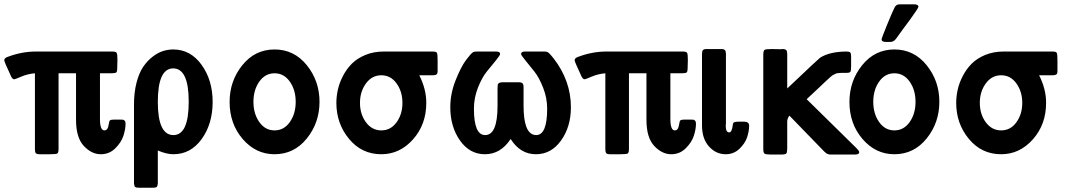

<svg xmlns="http://www.w3.org/2000/svg" viewBox="-36 -714 5009 901"><path d="M-16.1 -431.2Q-16.1 -442.4 2.9 -448.2Q67.9 -472.2 132.8 -472.2H491.2Q508.3 -472.2 511.7 -465.6Q515.1 -459 515.1 -433.1Q515.1 -427.2 514.6 -415Q514.2 -402.8 514.2 -397Q514.2 -377.9 509.5 -374Q504.9 -370.1 485.8 -370.1H433.1V-155.8Q433.1 -101.6 454.1 -102.1Q470.2 -102.1 474.1 -129.9Q476.1 -146 480.5 -149.4Q484.9 -152.8 500 -152.8H527.8Q536.6 -152.8 540.8 -152.3Q544.9 -151.9 549.1 -147.5Q553.2 -143.1 553.2 -133.8Q553.2 -107.9 543.2 -76.9Q533.2 -45.9 505.1 -18.1Q477.1 9.8 437 9.8Q394 9.8 357.4 -29.1Q320.8 -67.9 320.8 -151.9V-370.1H238.8V-17.1Q238.8 2.9 232.9 6.3Q227.1 9.8 198.2 9.8H149.9Q135.7 9.8 131.8 4.4Q127.9 -1 127.9 -13.2V-370.1Q93.8 -367.2 64 -354.5Q34.2 -341.8 30.8 -341.8Q21 -341.8 13.2 -361.8Q-16.1 -424.3 -16.1 -431.2Z M592.8 147V-223.1Q592.8 -280.3 604.7 -326.2Q616.7 -372.1 635.7 -400.1Q654.8 -428.2 679.7 -447.5Q704.6 -466.8 728.8 -474.4Q752.9 -481.9 776.9 -481.9Q857.9 -481.9 909.9 -409.9Q961.9 -337.9 961.9 -235.8Q961.9 -132.8 910.4 -61.5Q858.9 9.8 777.8 9.8Q745.6 9.8 704.6 -7.8V147Q703.6 160.2 698.7 163.6Q693.8 167 681.6 167H614.7Q602.5 167 598.1 163.1Q593.8 159.2 592.8 147ZM704.6 -235.8Q704.6 -80.1 777.8 -80.1Q849.6 -80.1 849.6 -236.8Q849.6 -392.6 776.9 -393.1Q704.6 -393.1 704.6 -235.8Z M1041.5 -235.8Q1041.5 -334 1101.1 -408Q1160.6 -481.9 1252.4 -481.9Q1344.2 -481.9 1403.8 -408Q1463.4 -334 1463.4 -236.1Q1463.4 -138.2 1403.8 -64.2Q1344.2 9.8 1252.4 9.8Q1164.6 9.8 1103 -61.5Q1041.5 -132.8 1041.5 -235.8ZM1180.9 -331.1Q1153.3 -292 1153.3 -236.1Q1153.3 -180.2 1180.9 -141.1Q1208.5 -102.1 1252.4 -102.1Q1296.4 -102.1 1324 -141.1Q1351.6 -180.2 1351.6 -236.1Q1351.6 -292 1324 -331.1Q1296.4 -370.1 1252.4 -370.1Q1208.5 -370.1 1180.9 -331.1Z M1542.5 -231Q1542.5 -261.7 1549.6 -293.5Q1556.6 -325.2 1573.5 -357.7Q1590.3 -390.1 1615 -415Q1639.6 -439.9 1678.5 -456.1Q1717.3 -472.2 1765.6 -472.2H1994.6Q2011.7 -472.2 2014.6 -465.6Q2017.6 -459 2017.6 -430.2V-381.8Q2017.6 -367.7 2012 -364.3Q2006.3 -360.8 1995.6 -360.8H1931.6Q1964.8 -294.9 1964.4 -231Q1964.4 -129.9 1902.3 -60.1Q1840.3 9.8 1753.4 9.8Q1661.6 9.8 1602.1 -62Q1542.5 -133.8 1542.5 -231ZM1681.4 -322.5Q1653.3 -284.2 1653.3 -231.2Q1653.3 -178.2 1681.4 -140.1Q1709.5 -102.1 1753.4 -102.1Q1797.4 -102.1 1825 -140.1Q1852.5 -178.2 1852.5 -231.2Q1852.5 -284.2 1825 -322.5Q1797.4 -360.8 1753.4 -360.8Q1709.5 -360.8 1681.4 -322.5Z M2077.1 -210.9Q2077.1 -274.9 2102.1 -337.4Q2127 -399.9 2149.9 -430.9Q2172.9 -461.9 2184.1 -469.2Q2189 -472.2 2202.1 -472.2H2291Q2311 -472.2 2311 -460.9Q2311 -455.1 2292 -431.6Q2272.9 -408.2 2249.5 -379.6Q2226.1 -351.1 2207 -303Q2188 -254.9 2188 -204.1Q2188 -80.1 2240.7 -80.1Q2298.8 -80.1 2298.8 -217.8V-300.8Q2298.8 -312 2299.8 -316.9Q2300.8 -321.8 2306.9 -325Q2313 -328.1 2324.7 -328.1H2398.9Q2410.2 -328.1 2415.5 -323.5Q2420.9 -318.8 2420.9 -304.2V-217.8Q2420.9 -91.8 2470.7 -81.1Q2473.6 -80.1 2480 -80.1Q2531.7 -80.1 2531.7 -204.1Q2531.7 -253.9 2512.9 -302Q2494.1 -350.1 2471.4 -378.7Q2448.7 -407.2 2429.4 -430.7Q2410.2 -454.1 2409.2 -460Q2409.2 -472.2 2427.7 -472.2H2519Q2531.2 -472.2 2538.6 -466.1Q2545.9 -460 2562 -439.9Q2643.1 -335 2643.1 -210.9Q2643.1 -119.1 2596.9 -54.7Q2550.8 9.8 2479 9.8Q2405.8 9.8 2360.8 -61H2359.9Q2313 9.8 2239.7 9.8Q2168 9.8 2122.6 -54.7Q2077.1 -119.1 2077.1 -210.9Z M2660.6 -431.2Q2660.6 -442.4 2679.7 -448.2Q2744.6 -472.2 2809.6 -472.2H3168Q3185.1 -472.2 3188.5 -465.6Q3191.9 -459 3191.9 -433.1Q3191.9 -427.2 3191.4 -415Q3190.9 -402.8 3190.9 -397Q3190.9 -377.9 3186.3 -374Q3181.6 -370.1 3162.6 -370.1H3109.9V-155.8Q3109.9 -101.6 3130.9 -102.1Q3147 -102.1 3150.9 -129.9Q3152.8 -146 3157.2 -149.4Q3161.6 -152.8 3176.8 -152.8H3204.6Q3213.4 -152.8 3217.5 -152.3Q3221.7 -151.9 3225.8 -147.5Q3230 -143.1 3230 -133.8Q3230 -107.9 3220 -76.9Q3210 -45.9 3181.9 -18.1Q3153.8 9.8 3113.8 9.8Q3070.8 9.8 3034.2 -29.1Q2997.6 -67.9 2997.6 -151.9V-370.1H2915.5V-17.1Q2915.5 2.9 2909.7 6.3Q2903.8 9.8 2875 9.8H2826.7Q2812.5 9.8 2808.6 4.4Q2804.7 -1 2804.7 -13.2V-370.1Q2770.5 -367.2 2740.7 -354.5Q2710.9 -341.8 2707.5 -341.8Q2697.8 -341.8 2689.9 -361.8Q2660.6 -424.3 2660.6 -431.2Z M3258.3 -126V-460.9Q3258.3 -474.1 3262.9 -479Q3267.6 -483.9 3279.3 -483.9H3347.7Q3361.8 -483.9 3366.2 -478.5Q3370.6 -473.1 3370.6 -460.9V-133.8Q3370.6 -131.8 3370.1 -128.9Q3369.6 -126 3369.6 -125Q3369.6 -92.8 3385.3 -92.8Q3393.1 -92.8 3396.7 -101.8Q3400.4 -110.8 3401.9 -122.3Q3403.3 -133.8 3405.3 -137.2Q3409.2 -143.1 3432.6 -143.1H3455.6Q3479.5 -143.1 3479.5 -124Q3479.5 -99.1 3470 -70.1Q3460.4 -41 3433.8 -15.6Q3407.2 9.8 3369.6 9.8Q3323.7 9.8 3291 -26.6Q3258.3 -63 3258.3 -126Z M3545.9 -14.2V-457Q3545.9 -476.1 3552 -480Q3558.1 -483.9 3586.9 -483.9Q3593.8 -483.9 3606.9 -483.4Q3620.1 -482.9 3627 -482.9Q3627.9 -482.9 3630.6 -483.4Q3633.3 -483.9 3634.3 -483.9Q3649.4 -483.9 3653.8 -478.5Q3658.2 -473.1 3658.2 -460.9V-298.8Q3806.2 -439 3812 -442.9Q3856.9 -471.7 3936 -472.2Q3949.2 -472.2 3953.6 -468Q3958 -463.9 3958 -449.2V-403.8Q3958 -383.8 3955.1 -377.9Q3952.1 -372.1 3937 -372.1H3917Q3909.2 -372.1 3904.5 -371.6Q3899.9 -371.1 3894.5 -370.6Q3889.2 -370.1 3884.8 -367.7Q3880.4 -365.2 3875.2 -363Q3870.1 -360.8 3863 -354.5Q3856 -348.1 3850.1 -343Q3844.2 -337.9 3832.8 -326.9Q3821.3 -315.9 3811.8 -306.9Q3802.2 -297.9 3784.2 -281Q3766.1 -264.2 3750 -249V-248L3982.9 -19Q3996.1 -5.9 3996.1 0Q3996.1 11.2 3977.1 11.2H3864.3Q3861.3 11.2 3858.6 11.2Q3856 11.2 3854 10.5Q3852.1 9.8 3849.6 8.8Q3847.2 7.8 3846.2 7.8Q3845.2 7.8 3842.8 6.3Q3840.3 4.9 3839.8 3.9Q3839.4 2.9 3836.7 1Q3834 -1 3833 -2Q3832 -2.9 3829.1 -5.9Q3826.2 -8.8 3825.2 -9.8L3668.9 -170.9H3668Q3658.2 -157.7 3658.2 -143.1V-21Q3658.2 -14.2 3657.7 -9.5Q3657.2 -4.9 3656.7 -1Q3656.2 2.9 3654.8 4.9Q3653.3 6.8 3652.3 7.8Q3651.4 8.8 3647.7 9.3Q3644 9.8 3642.1 10.5Q3640.1 11.2 3634.5 11.2Q3628.9 11.2 3626 11.2H3581.1Q3558.1 11.2 3552 7.1Q3545.9 2.9 3545.9 -14.2Z M3950.2 -235.8Q3950.2 -334 4009.8 -408Q4069.3 -481.9 4161.1 -481.9Q4252.9 -481.9 4312.5 -408Q4372.1 -334 4372.1 -236.1Q4372.1 -138.2 4312.5 -64.2Q4252.9 9.8 4161.1 9.8Q4073.2 9.8 4011.7 -61.5Q3950.2 -132.8 3950.2 -235.8ZM4089.6 -331.1Q4062 -292 4062 -236.1Q4062 -180.2 4089.6 -141.1Q4117.2 -102.1 4161.1 -102.1Q4205.1 -102.1 4232.7 -141.1Q4260.3 -180.2 4260.3 -236.1Q4260.3 -292 4232.7 -331.1Q4205.1 -370.1 4161.1 -370.1Q4117.2 -370.1 4089.6 -331.1ZM4101.1 -529.8Q4101.1 -534.7 4126.5 -596.9Q4151.9 -659.2 4161.1 -676.8Q4168 -693.8 4186 -693.8H4252Q4273.9 -693.8 4273.9 -682.1Q4273.9 -676.3 4236.8 -625Q4198.7 -574.2 4168.9 -532.2Q4157.7 -517.1 4141.1 -517.1H4123Q4101.1 -516.6 4101.1 -529.8Z M4451.2 -231Q4451.2 -261.7 4458.3 -293.5Q4465.3 -325.2 4482.2 -357.7Q4499 -390.1 4523.7 -415Q4548.3 -439.9 4587.2 -456.1Q4626 -472.2 4674.3 -472.2H4903.3Q4920.4 -472.2 4923.3 -465.6Q4926.3 -459 4926.3 -430.2V-381.8Q4926.3 -367.7 4920.7 -364.3Q4915 -360.8 4904.3 -360.8H4840.3Q4873.5 -294.9 4873 -231Q4873 -129.9 4811 -60.1Q4749 9.8 4662.1 9.8Q4570.3 9.8 4510.7 -62Q4451.2 -133.8 4451.2 -231ZM4590.1 -322.5Q4562 -284.2 4562 -231.2Q4562 -178.2 4590.1 -140.1Q4618.2 -102.1 4662.1 -102.1Q4706.1 -102.1 4733.6 -140.1Q4761.2 -178.2 4761.2 -231.2Q4761.2 -284.2 4733.6 -322.5Q4706.1 -360.8 4662.1 -360.8Q4618.2 -360.8 4590.1 -322.5Z"/></svg>

Font: CMU Sans Serif Demi Condensed
Style: DemiCondensed
Weight: 600
Width: 3
Version: Version 0.7.0